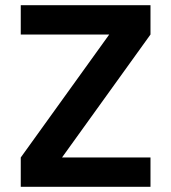

<svg xmlns="http://www.w3.org/2000/svg" viewBox="-20 -720 660 740"><path d="M401 -587H560L219 -113H60ZM60 -113H560V0H60ZM60 -700H560V-587H60Z"/></svg>

Font: Uncut Sans VF
Style: Regular
Weight: 400
Designer: Kasper Nordkvist
Foundry: Uncut Type
Version: Version 1.100;FEAKit 1.0